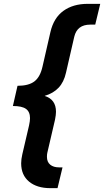

<svg xmlns="http://www.w3.org/2000/svg" viewBox="-20 -810 541 998"><path d="M242 168Q172 168 131 134Q90 100 90 39Q90 18 96 -8L131 -158Q136 -181 136 -196Q136 -229 115 -244Q94 -259 47 -259L71 -364Q129 -364 159 -387Q189 -410 201 -464L242 -643Q259 -717 309.5 -753.5Q360 -790 436 -790H501L475 -682H449Q381 -682 366 -619L323 -432Q312 -383 284.5 -354Q257 -325 213 -312V-311Q271 -293 271 -229Q271 -213 266 -188L226 -16Q224 -8 224 5Q224 32 241 46Q258 60 287 60H305L279 168Z"/></svg>

Font: CBA Beacon Sans Extra Bold
Style: Italic
Weight: 800
Italic angle: -13°
Designer: Wei Huang
Foundry: Wei Huang
Version: Version 1.002